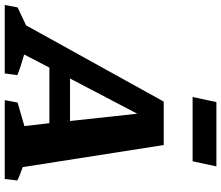

<svg xmlns="http://www.w3.org/2000/svg" viewBox="-142 -832 912 791"><g transform="rotate(90 313.5 -436.0)"><path d="M606 -74Q620 -69 634.5 -63.5Q649 -58 661 -52L655 0H330L340 -53L437 -81L425 -184H196L142 -80Q164 -74 185.5 -67Q207 -60 227 -52L220 0H-62L-52 -53L22 -88L336 -655H515ZM241 -269H416L386 -546ZM317 -774 338 -872H603L582 -774Z"/></g></svg>

Font: Piazzolla
Style: Bold Italic
Weight: 700
Italic angle: -11.3°
Designer: Juan Pablo del Peral
Foundry: Huerta Tipografica
Version: Version 1.330